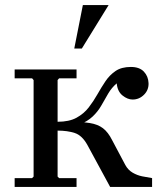

<svg xmlns="http://www.w3.org/2000/svg" viewBox="-20 -740 629 760"><path d="M208 -41 214 -35H283V0H38V-35H107L113 -41V-423L107 -430H38V-465H283V-430H214L208 -423ZM416 0 326 -166Q305 -204 276 -213.5Q247 -223 208 -223V-258H254Q304 -258 335.5 -253Q367 -248 387.5 -232.5Q408 -217 424 -185L476 -87Q487 -67 505 -56.5Q523 -46 543 -42Q563 -38 582 -35V0ZM498 -475Q532 -475 549.5 -456.5Q567 -438 568 -411Q569 -384 550 -365Q531 -346 505 -346Q485 -346 465 -362Q445 -378 442 -410Q422 -393 408.5 -370Q395 -347 381.5 -323Q368 -299 347 -279Q326 -259 293.5 -246.5Q261 -234 208 -234V-258Q254 -258 283 -274Q312 -290 331 -314.5Q350 -339 365.5 -366.5Q381 -394 397.5 -418.5Q414 -443 437.5 -459Q461 -475 498 -475ZM274 -548 308 -720H410L304 -548Z"/></svg>

Font: Brygada 1918 Medium
Style: Regular
Weight: 500
Designer: Mateusz Machalski | Borys Kosmynka | Przemek Hoffer
Foundry: NIEPODLEGLA 2018
Version: Version 3.006